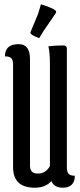

<svg xmlns="http://www.w3.org/2000/svg" viewBox="-20 -866 374 896"><path d="M213 -568Q213 -617 206 -650Q240 -654 275 -654Q292 -654 292 -639V-85Q292 -64 300 -55Q308 -46 329 -46Q330 -20 315.5 -5Q301 10 274 10Q232 10 220 -21Q192 10 143 10Q41 10 41 -86V-565Q41 -586 32.5 -594.5Q24 -603 3 -603Q3 -660 67 -660Q120 -660 120 -591V-92Q120 -56 156.5 -56Q193 -56 213 -91ZM171 -846Q242 -824 242 -811Q242 -808 239 -803L181 -718L163 -688Q122 -703 122 -714Q122 -717 124 -720L158 -802Z"/></svg>

Font: Medula One
Style: Regular
Weight: 400
Designer: Luciano Vergara
Foundry: Luciano Vergara
Version: Version 1.002